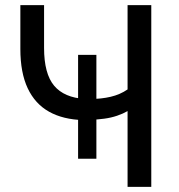

<svg xmlns="http://www.w3.org/2000/svg" viewBox="-20 -725 694 745"><path d="M475 0V-294Q458 -284 434.5 -276Q411 -268 384.5 -264.5Q358 -261 331 -260L354 -274V-109H283V-273L304 -259Q225 -261 170.5 -291.5Q116 -322 87.5 -382.5Q59 -443 59 -535V-705H151V-539Q151 -439 190 -392.5Q229 -346 310 -341L283 -331V-512H354V-331L332 -341Q373 -341 409.5 -349.5Q446 -358 475 -378V-705H567V0Z"/></svg>

Font: Nunito Sans 10pt SemiCondensed Medium
Style: Regular
Weight: 500
Width: 4
Designer: Vernon Adams
Foundry: Vernon Adams
Version: Version 3.101;gftools[0.9.27]